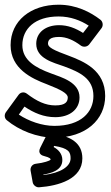

<svg xmlns="http://www.w3.org/2000/svg" viewBox="-21 -548 472 816"><path d="M59 -61 83 -95C123 -68 165 -50 214 -50C275 -50 317 -83 317 -134C317 -199 241 -219 196 -236C130 -260 74 -292 74 -356C74 -425 127 -478 228 -478C279 -478 322 -461 356 -439L332 -408C300 -428 268 -441 230 -441C173 -441 133 -410 133 -362C133 -299 206 -282 251 -266C319 -241 376 -214 376 -140C376 -72 324 -13 210 -13C158 -13 101 -33 59 -61ZM4 -71C-3 -61 -3 -46 8 -37C60 6 136 37 210 37C344 37 426 -40 426 -140C426 -250 335 -287 269 -312C208 -334 183 -347 183 -362C183 -376 189 -391 230 -391C261 -391 291 -378 323 -354C333 -347 349 -348 358 -359L411 -429C418 -439 417 -455 406 -464C363 -497 303 -528 228 -528C109 -528 24 -459 24 -356C24 -256 114 -214 178 -190C237 -167 267 -151 267 -134C267 -117 259 -100 214 -100C172 -100 135 -118 93 -150C81 -159 66 -156 58 -145ZM209 72C271 82 279 98 279 125C279 159 238 187 164 196L163 194C197 188 244 176 244 132C244 105 226 87 207 77ZM198 20C188 19 178 25 173 34L150 80C137 106 160 114 166 115C193 122 194 127 194 131C190 135 167 144 131 148C115 150 107 164 109 177L118 227C120 238 132 249 145 248C228 242 329 213 329 125C329 60 280 29 198 20Z"/></svg>

Font: Falling Sky
Style: Ou
Weight: 400
Designer: Paul D. Hunt
Foundry: Adobe Systems Incorporated
Version: Version 1.02